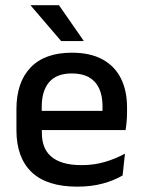

<svg xmlns="http://www.w3.org/2000/svg" viewBox="-20 -704 546 736"><path d="M276.5 11.5Q159.5 11.5 101.2 -44.2Q43 -100 43 -205V-285Q43 -388.5 97.2 -445.2Q151.5 -502 255.5 -502Q326 -502 373 -476.2Q420 -450.5 443.5 -403.5Q467 -356.5 467 -292V-273.5Q467 -256.5 465.5 -239Q464 -221.5 461.5 -205.5H371.5Q372.5 -231.5 372.8 -254.5Q373 -277.5 373 -296.5Q373 -337 360 -365Q347 -393 321 -407.8Q295 -422.5 255.5 -422.5Q197 -422.5 168.5 -389.2Q140 -356 140 -294.5V-248.5L140.5 -237V-193.5Q140.5 -166 148.8 -143.5Q157 -121 175.2 -104.8Q193.5 -88.5 222.5 -79.8Q251.5 -71 293 -71Q340 -71 381.2 -83Q422.5 -95 459 -115L450 -31.5Q417 -12 373.2 -0.2Q329.5 11.5 276.5 11.5ZM95 -205.5V-279H441.5V-205.5ZM206 -684 300.5 -548V-546.5H214.5L98 -682.5V-684Z"/></svg>

Font: Anek Odia Medium Medium
Style: Regular
Weight: 500
Version: Version 1.003